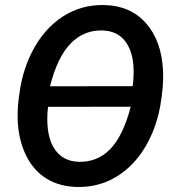

<svg xmlns="http://www.w3.org/2000/svg" viewBox="-20 -741 709 771"><path d="M289.1 9.8Q219.2 8.3 167 -23.7Q114.7 -55.7 85 -116.2Q55.2 -176.8 51.3 -253.4Q47.9 -309.6 61.5 -388.4Q75.2 -467.3 108.9 -533.2Q155.8 -624.5 230.7 -673.6Q305.7 -722.7 397.9 -720.7Q503.4 -718.8 566.2 -647.9Q628.9 -577.1 634.8 -456.5Q637.7 -396 623.8 -317.6Q609.9 -239.3 575.9 -173.6Q542 -107.9 491.7 -64Q404.8 12.2 289.1 9.8ZM392.1 -618.7Q317.4 -621.1 264.2 -566.9Q210.9 -512.7 180.7 -394.5L512.7 -395Q516.1 -418.5 516.6 -444.3Q518.1 -525.9 485.8 -571.3Q453.6 -616.7 392.1 -618.7ZM295.4 -91.3Q370.6 -88.9 422.6 -142.3Q474.6 -195.8 504.9 -312.5L172.9 -312Q169.9 -288.6 169.9 -263.7Q169.9 -182.1 202.6 -137.7Q235.4 -93.3 295.4 -91.3Z"/></svg>

Font: Roboto Medium
Style: Italic
Weight: 500
Italic angle: -12°
Designer: Google
Version: Version 2.134; 2016